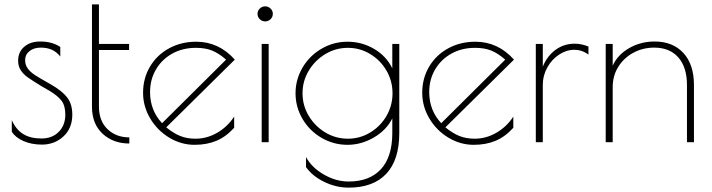

<svg xmlns="http://www.w3.org/2000/svg" viewBox="-20 -651 3260 879"><path d="M34 -48V-101Q53 -58 86 -37.5Q119 -17 170 -17Q219 -17 249 -47.5Q279 -78 279 -126Q279 -167 262 -189.5Q245 -212 207 -235L169 -257Q128 -282 107.5 -296.5Q87 -311 75 -329.5Q63 -348 63 -373Q63 -413 91 -437Q119 -461 164 -461Q219 -461 256 -436V-392Q225 -433 167 -433Q135 -433 115 -417Q95 -401 95 -376Q95 -354 107 -337.5Q119 -321 140.5 -307Q162 -293 212 -265Q263 -236 287 -205.5Q311 -175 311 -126Q311 -64 270.5 -26.5Q230 11 172 11Q124 11 87 -5.5Q50 -22 34 -48Z M401 -163V-631H433V-450H571V-422H433V-163Q433 -97 472.5 -59.5Q512 -22 572 -22V6Q498 6 449.5 -39Q401 -84 401 -163Z M1052 -117V-66Q1015 -25 971 -6.5Q927 12 871 12Q809 12 754.5 -21Q700 -54 667.5 -109Q635 -164 635 -226Q635 -293 667 -346.5Q699 -400 754.5 -430Q810 -460 878 -460Q982 -460 1055 -378L741 -68Q774 -41 805 -28.5Q836 -16 875 -16Q927 -16 974 -43Q1021 -70 1052 -117ZM722 -87 1015 -378Q982 -407 951 -419.5Q920 -432 877 -432Q816 -432 768.5 -405.5Q721 -379 694 -333Q667 -287 667 -229Q667 -146 722 -87Z M1159 -588Q1159 -602 1169.5 -612Q1180 -622 1194 -622Q1208 -622 1218.5 -612Q1229 -602 1229 -588Q1229 -573 1218.5 -563Q1208 -553 1194 -553Q1180 -553 1169.5 -563Q1159 -573 1159 -588ZM1178 -450H1210V0H1178Z M1381 114V68Q1407 116 1462.5 148Q1518 180 1576 180Q1672 180 1724 123.5Q1776 67 1776 -42V-109Q1749 -55 1691.5 -21.5Q1634 12 1571 12Q1507 12 1452 -20Q1397 -52 1365 -106.5Q1333 -161 1333 -224Q1333 -287 1365 -341.5Q1397 -396 1452 -428Q1507 -460 1571 -460Q1637 -460 1693 -427Q1749 -394 1776 -338V-450H1808V-42Q1808 81 1748.5 144.5Q1689 208 1576 208Q1519 208 1465 182Q1411 156 1381 114ZM1777 -224Q1777 -280 1749.5 -327.5Q1722 -375 1675 -403.5Q1628 -432 1573 -432Q1517 -432 1469.5 -403.5Q1422 -375 1393.5 -327.5Q1365 -280 1365 -224Q1365 -168 1393.5 -120.5Q1422 -73 1469.5 -44.5Q1517 -16 1573 -16Q1628 -16 1675 -44.5Q1722 -73 1749.5 -120.5Q1777 -168 1777 -224Z M2330 -117V-66Q2293 -25 2249 -6.5Q2205 12 2149 12Q2087 12 2032.5 -21Q1978 -54 1945.5 -109Q1913 -164 1913 -226Q1913 -293 1945 -346.5Q1977 -400 2032.5 -430Q2088 -460 2156 -460Q2260 -460 2333 -378L2019 -68Q2052 -41 2083 -28.5Q2114 -16 2153 -16Q2205 -16 2252 -43Q2299 -70 2330 -117ZM2000 -87 2293 -378Q2260 -407 2229 -419.5Q2198 -432 2155 -432Q2094 -432 2046.5 -405.5Q1999 -379 1972 -333Q1945 -287 1945 -229Q1945 -146 2000 -87Z M2433 -450H2465V-346Q2485 -395 2523.5 -423Q2562 -451 2611 -451Q2642 -451 2674 -438V-401Q2645 -423 2609 -423Q2573 -423 2539.5 -401Q2506 -379 2485.5 -342Q2465 -305 2465 -263V0H2433Z M2753 -450H2785V-350Q2807 -400 2860 -430.5Q2913 -461 2977 -461Q3060 -461 3108.5 -408.5Q3157 -356 3157 -262V0H3125V-262Q3125 -343 3085.5 -388Q3046 -433 2975 -433Q2923 -433 2879.5 -409.5Q2836 -386 2810.5 -345Q2785 -304 2785 -252V0H2753Z"/></svg>

Font: Poiret One
Style: Regular
Weight: 400
Designer: Denis Masharov (denis.masharov@gmail.com), Cyreal (Charset Expansion)
Foundry: Denis Masharov
Version: Version 1.101